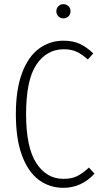

<svg xmlns="http://www.w3.org/2000/svg" viewBox="-20 -889 491 920"><path d="M427 -633 401 -604Q372 -630 346 -641.5Q320 -653 286 -653Q204 -653 154.5 -579.5Q105 -506 105 -342Q105 -183 154 -107.5Q203 -32 284 -32Q324 -32 350.5 -45.5Q377 -59 406 -86L433 -57Q370 11 284 11Q217 11 165.5 -27.5Q114 -66 85 -145Q56 -224 56 -342Q56 -461 86 -540Q116 -619 167.5 -656.5Q219 -694 284 -694Q329 -694 362 -679Q395 -664 427 -633ZM318 -835Q318 -821 308.5 -811Q299 -801 284 -801Q269 -801 259.5 -811Q250 -821 250 -835Q250 -849 259.5 -859Q269 -869 284 -869Q299 -869 308.5 -859Q318 -849 318 -835Z"/></svg>

Font: Fira Sans Extra Condensed ExtraLight
Style: Regular
Weight: 275
Width: 1
Designer: Carrois Corporate & Edenspiekermann AG
Foundry: Carrois Corporate GbR & Edenspiekermann AG
Version: Version 4.203